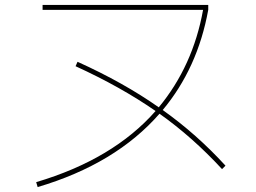

<svg xmlns="http://www.w3.org/2000/svg" viewBox="-20 -740 1040 780"><path d="M612 -289Q471 -387 287 -471L295 -489Q483 -404 625 -304Q764 -472 805 -700H153V-720H826V-700Q783 -463 641 -293Q779 -195 896 -67L882 -53Q762 -183 628 -278Q450 -74 133 20L127 0Q440 -93 612 -289Z"/></svg>

Font: Enso Thin
Style: Regular
Weight: 100
Designer: Coji Morishita
Foundry: UNDERFOREST DESIGN
Version: Version 1.000